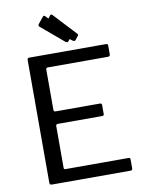

<svg xmlns="http://www.w3.org/2000/svg" viewBox="-102 -1034 832 1105"><g transform="rotate(-10 314.0 -482.0)"><path d="M97 -728Q97 -736 99.5 -739Q102 -742 109 -742H558Q568 -742 568 -731V-680Q568 -668 555 -668H206Q198 -668 195.5 -665.5Q193 -663 193 -656V-422Q193 -411 204 -411H463Q474 -411 474 -400V-347Q474 -338 463 -338H204Q193 -338 193 -327V-84Q193 -78 195 -76Q197 -74 203 -74H570Q576 -74 578.5 -72Q581 -70 581 -64V-11Q581 0 570 0H111Q103 0 100 -3Q97 -6 97 -14ZM405 -829Q408 -826 408 -823Q408 -819 404 -815L389 -796Q384 -791 381 -791Q379 -791 371 -795L356 -807L347 -796Q342 -791 340 -791Q338 -791 330 -795L201 -904Q193 -909 193 -915Q193 -918 197 -924L227 -961Q233 -968 240 -961L256 -944L269 -961Q274 -967 282 -961Z"/></g></svg>

Font: Libre Franklin
Style: Regular
Weight: 400
Designer: Pablo Impallari, Rodrigo Fuenzalida
Foundry: Impallari Type
Version: Version 1.001; ttfautohint (v1.4.1)